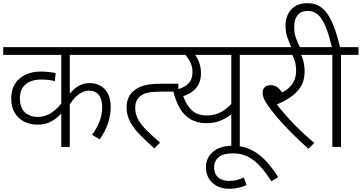

<svg xmlns="http://www.w3.org/2000/svg" viewBox="-20 -916 2255 1197"><path d="M735 -574H415V-318L407 -322Q436 -360 468 -379Q500 -398 539 -398Q596 -398 633 -360Q670 -322 670 -248Q670 -196 652.5 -145.5Q635 -95 602 -47L554 -75Q582 -113 599.5 -156.5Q617 -200 617 -249Q617 -299 595.5 -325Q574 -351 533 -351Q505 -351 475 -331Q445 -311 412 -262L415 -287V0H362V-232L377 -224Q359 -203 336 -183.5Q313 -164 283.5 -151.5Q254 -139 212 -139Q169 -139 132 -157Q95 -175 72.5 -211.5Q50 -248 50 -303Q50 -356 73.5 -393Q97 -430 138.5 -450Q180 -470 234 -470Q258 -470 284.5 -467Q311 -464 327 -460L322 -410Q306 -415 283 -417.5Q260 -420 237 -420Q175 -420 139.5 -390Q104 -360 104 -304Q104 -243 136 -215Q168 -187 215 -187Q262 -187 302.5 -214Q343 -241 380 -295L362 -247V-574H0V-622H735Z M769 -247Q769 -278 780.5 -306Q792 -334 818 -353Q835 -367 857 -376Q879 -385 910.5 -389.5Q942 -394 988 -394H1092V-345H994Q936 -345 903 -338.5Q870 -332 849 -312Q838 -302 830.5 -285.5Q823 -269 823 -243Q823 -205 841 -172Q859 -139 894 -104Q929 -69 978 -27L942 9Q896 -32 856 -72Q816 -112 792.5 -155Q769 -198 769 -247ZM720 -622H1070V-574H720Z M1585 -622V-574H1475V0H1422V-224L1438 -217Q1421 -201 1396 -185Q1371 -169 1339 -158.5Q1307 -148 1268 -148Q1211 -148 1169.5 -171.5Q1128 -195 1101.5 -240.5Q1075 -286 1059 -351Q1123 -365 1151.5 -392Q1180 -419 1180 -467Q1180 -504 1164 -533Q1148 -562 1126 -585L1159 -574H1017V-622ZM1174 -574 1187 -588Q1208 -561 1220.5 -528.5Q1233 -496 1233 -461Q1233 -405 1204.5 -369.5Q1176 -334 1122 -316Q1144 -258 1177.5 -227Q1211 -196 1271 -196Q1323 -196 1364.5 -221Q1406 -246 1436 -284L1422 -241V-574Z M1517 238Q1494 248 1467.5 254.5Q1441 261 1411 261Q1367 261 1334 244.5Q1301 228 1282.5 197.5Q1264 167 1264 125Q1264 69 1307 31Q1350 -7 1428 -7Q1499 -7 1551 20.5Q1603 48 1642.5 92.5Q1682 137 1714 188L1672 214Q1635 156 1599 117.5Q1563 79 1522.5 59.5Q1482 40 1431 40Q1373 40 1344 63.5Q1315 87 1315 127Q1315 158 1328.5 177Q1342 196 1364 204Q1386 212 1409 212Q1435 212 1456.5 206.5Q1478 201 1500 190Z M1836 -574 1849 -587Q1862 -570 1870.5 -538Q1879 -506 1879 -470Q1879 -413 1854 -374Q1829 -335 1788.5 -308.5Q1748 -282 1700 -262L1696 -277Q1727 -237 1766.5 -192Q1806 -147 1850.5 -104.5Q1895 -62 1939 -25L1903 12Q1845 -40 1794.5 -91Q1744 -142 1705.5 -187Q1667 -232 1646 -265Q1628 -291 1622.5 -308.5Q1617 -326 1617 -341Q1617 -359 1630 -372Q1643 -385 1667 -385Q1697 -385 1717.5 -365Q1738 -345 1757 -306L1709 -327Q1763 -345 1794.5 -382.5Q1826 -420 1826 -476Q1826 -516 1815 -545Q1804 -574 1793 -586L1826 -574H1570V-622H1973V-574Z M1799 -615Q1782 -650 1771 -684.5Q1760 -719 1760 -757Q1760 -817 1795.5 -856.5Q1831 -896 1896 -896Q1938 -896 1968 -879.5Q1998 -863 2021.5 -829Q2045 -795 2064 -743.5Q2083 -692 2100 -622H2215V-574H2106V0H2052V-574H1958V-622H2049Q2029 -707 2007.5 -756Q1986 -805 1960 -826.5Q1934 -848 1899 -848Q1856 -848 1835 -821Q1814 -794 1814 -749Q1814 -710 1825 -679Q1836 -648 1853 -615Z"/></svg>

Font: Noto Sans Devanagari Light
Style: Regular
Weight: 300
Version: Version 2.003